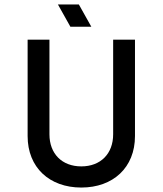

<svg xmlns="http://www.w3.org/2000/svg" viewBox="-20 -828 730 862"><path d="M345 -81C258 -81 202 -138 202 -225V-650H104V-217C104 -76 202 14 345 14C488 14 586 -76 586 -217V-650H488V-225C488 -138 432 -81 345 -81ZM240 -808 296 -708H390L334 -808Z"/></svg>

Font: Grotesk 02 Mince
Style: Bold
Weight: 400
Designer: Frank Adebiaye, contributions by Jérémy Landes, Ariel Martín Pérez
Foundry: Velvetyne Type Foundry
Version: Version 3.000;Glyphs 3.1.2 (3150)